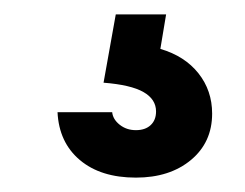

<svg xmlns="http://www.w3.org/2000/svg" viewBox="-20 -32 341 267"><path d="M169 215Q120 215 91 190.5Q62 166 60 124H136Q137 134 146.5 141.5Q156 149 169 149Q182 149 189.5 142Q197 135 197 123Q197 106 179.5 96Q162 86 124 83L141 -12H211L203 36Q237 46 256 70Q275 94 275 126Q275 166 245.5 190.5Q216 215 169 215Z"/></svg>

Font: Instrument Sans Condensed
Style: Bold
Weight: 700
Width: 3
Designer: Rodrigo Fuenzalida
Foundry: fragTYPE
Version: Version 1.000;gftools[0.9.28]